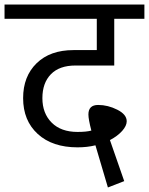

<svg xmlns="http://www.w3.org/2000/svg" viewBox="-39 -708 657 847"><path d="M294 -419Q223 -419 185.5 -380.5Q148 -342 148 -275Q148 -208 189 -167Q230 -126 303 -126Q342 -126 364 -132Q351 -182 351 -203Q351 -245 394 -245Q437 -245 478.5 -224Q520 -203 520 -173Q520 -153 500 -130.5Q480 -108 446 -90L509 91L437 119L382 -67Q346 -58 303 -58Q192 -58 127.5 -117Q63 -176 63 -275Q63 -371 122.5 -429Q182 -487 285 -487H388V-625H-19V-688H598V-625H465V-419Z"/></svg>

Font: FiraGO Book
Style: Regular
Weight: 350
Designer: bBox Type
Foundry: bBox Type GmbH
Version: Version 1.001;PS 001.001;hotconv 1.0.88;makeotf.lib2.5.64775